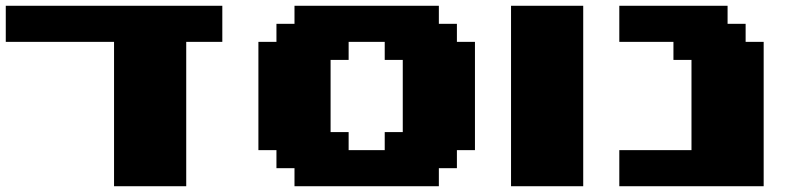

<svg xmlns="http://www.w3.org/2000/svg" viewBox="-20 -645 2790 665"><path d="M375 0H625V-500H750V-625H0V-500H375Z M1000 0H1500V-62.5H1562.5V-125H1625V-500H1562.5V-562.5H1500V-625H1000V-562.5H937.5V-500H875V-125H937.5V-62.5H1000ZM1312.5 -125H1187.5V-187.5H1125V-437.5H1187.5V-500H1312.5V-437.5H1375V-187.5H1312.5Z M1750 0H2000V-625H1750Z M2125 0H2625V-500H2562.5V-562.5H2500V-625H2125V-500H2312.5V-437.5H2375V-125H2125Z"/></svg>

Font: Faithful 32x
Style: Bold
Weight: 400
Foundry: Faithful Resource Pack
Version: Version 1.0; January 27, 2023